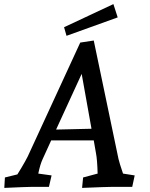

<svg xmlns="http://www.w3.org/2000/svg" viewBox="-20 -913 731 938"><path d="M4 -46 65 -61Q111 -135 124 -167L372 -705L438 -715L559 -136Q563 -118 581 -65L638 -56L626 0H524Q501 0 381 5L386 -46L457 -65Q455 -134 449 -164L438 -227H230L188 -135Q176 -109 167 -65L232 -56L219 0H132Q111 0 1 5ZM427 -284 379 -552 254 -280ZM293 -780 534 -893 555 -828 305 -738Z"/></svg>

Font: Andada Pro Medium
Style: Italic
Weight: 500
Italic angle: -7°
Designer: Carolina Giovagnoli
Foundry: Huerta Tipografica
Version: Version 3.005; ttfautohint (v1.8.4)